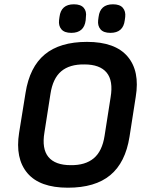

<svg xmlns="http://www.w3.org/2000/svg" viewBox="-20 -862 678 894"><path d="M296 12Q165 12 107.5 -56Q50 -124 69 -244L99 -430Q118 -550 188.5 -608.5Q259 -667 385 -667Q516 -667 574 -599Q632 -531 612 -411L583 -225Q564 -105 493.5 -46.5Q423 12 296 12ZM309 -93Q377 -92 416.5 -125Q456 -158 467 -230L495 -409Q508 -486 476.5 -524Q445 -562 373 -562Q304 -563 265 -530Q226 -497 215 -425L187 -246Q174 -169 205.5 -131Q237 -93 309 -93ZM494 -709Q462 -709 448 -725.5Q434 -742 437 -768L439 -783Q446 -842 506 -842Q538 -842 552 -825.5Q566 -809 563 -783L561 -768Q554 -709 494 -709ZM312 -709Q280 -709 266 -725.5Q252 -742 255 -768L257 -783Q264 -842 324 -842Q356 -842 370 -825.5Q384 -809 380 -783L379 -768Q372 -709 312 -709Z"/></svg>

Font: Sofia Sans
Style: Bold Italic
Weight: 700
Italic angle: -9°
Designer: Botio Nikoltchev, Ani Petrova
Foundry: lettersoup
Version: Version 4.101; ttfautohint (v1.8.4.7-5d5b)